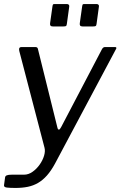

<svg xmlns="http://www.w3.org/2000/svg" viewBox="-34 -762 594 947"><path d="M42.7 165Q14.7 165 -0.4 163.1Q-15.4 161.2 -14.2 151.6L-8.9 112.7Q-7.9 105.9 -0.5 102.8Q6.8 99.6 24.2 99.6H84.4Q106.4 99.6 126.5 85.4Q146.5 71.3 161.5 50.1Q176.5 29 183.3 6.4Q190 -16.3 185.6 -33.2L60.9 -511.2Q57 -530 72.1 -530H139.9Q151.4 -530 152.9 -520.8L249.1 -132.9Q251.4 -122.8 256.3 -122.7Q261.2 -122.6 267.5 -134.9L467.8 -517.3Q471.1 -524.1 475 -527Q478.9 -530 484.3 -530H532.5Q545.1 -530 536.9 -517.6L237.2 45.2Q218.1 80.4 197.5 103.6Q176.9 126.7 153.6 140.3Q130.3 153.8 103.1 159.4Q75.8 165 42.7 165ZM307.2 -727.4 295.8 -644.5Q294.8 -635.9 291.8 -633.8Q288.9 -631.6 278.9 -631.6H226.3Q217.7 -631.6 214.9 -635.8Q212 -639.9 213 -647.3L224.9 -731.6Q226.1 -738.7 227.9 -740.4Q229.7 -742 235.2 -742H296.7Q302.5 -742 305.7 -738Q308.9 -734 307.2 -727.4ZM453.6 -727.4 442.3 -644.5Q441.3 -635.9 438.3 -633.8Q435.3 -631.6 425.4 -631.6H372.8Q364.2 -631.6 361.4 -635.8Q358.5 -639.9 359.5 -647.3L371.4 -731.6Q372.6 -738.7 374.4 -740.4Q376.2 -742 381.7 -742H443.2Q449 -742 452.2 -738Q455.4 -734 453.6 -727.4Z"/></svg>

Font: Libre Franklin Thin
Style: Italic
Weight: 100
Italic angle: -8°
Designer: Pablo Impallari, Rodrigo Fuenzalida, Nhung Nguyen
Foundry: Impallari Type
Version: Version 3.000